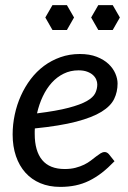

<svg xmlns="http://www.w3.org/2000/svg" viewBox="-20 -725 501 752"><path d="M440.5 -398Q440.5 -365 427 -337.2Q413.5 -309.5 377.5 -287.2Q341.5 -265 278.5 -248.5Q215.5 -232 116.5 -222Q116 -216.5 116 -211.2Q116 -206 116 -200.5Q116 -133.5 145.2 -98.2Q174.5 -63 233.5 -63Q257.5 -63 276.2 -68Q295 -73 309.8 -80.2Q324.5 -87.5 335.8 -96.2Q347 -105 356.5 -112.2Q366 -119.5 374 -124.5Q382 -129.5 390 -129.5Q399 -129.5 406.5 -121L428.5 -93.5Q403 -67 378.8 -48.2Q354.5 -29.5 329 -17Q303.5 -4.5 275.8 1.2Q248 7 216 7Q172.5 7 138 -7.5Q103.5 -22 79.5 -48.8Q55.5 -75.5 42.5 -113.5Q29.5 -151.5 29.5 -198.5Q29.5 -237.5 37.8 -276.2Q46 -315 61.8 -350Q77.5 -385 100.2 -415Q123 -445 152.2 -466.8Q181.5 -488.5 216.8 -501Q252 -513.5 292.5 -513.5Q331 -513.5 359 -502.5Q387 -491.5 405 -474.5Q423 -457.5 431.8 -437Q440.5 -416.5 440.5 -398ZM287.5 -449.5Q256 -449.5 229.5 -436.5Q203 -423.5 182.5 -400.8Q162 -378 147.5 -347.2Q133 -316.5 125 -281Q202 -290.5 248.5 -302.8Q295 -315 320 -329.2Q345 -343.5 353 -360Q361 -376.5 361 -394.5Q361 -403.5 357 -413.2Q353 -423 344.2 -431Q335.5 -439 321.5 -444.2Q307.5 -449.5 287.5 -449.5ZM270 -656.5 242 -705H185.5L157.5 -656.5L185.5 -607.5H242ZM449.5 -656.5 421.5 -705H365L337 -656.5L365 -607.5H421.5Z"/></svg>

Font: LatoHex
Style: Italic
Weight: 400
Italic angle: -7°
Designer: Lukasz Dziedzic
Foundry: tyPoland Lukasz Dziedzic
Version: Version 1.104; Western+Polish opensource